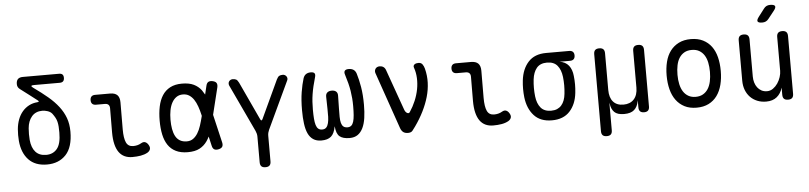

<svg xmlns="http://www.w3.org/2000/svg" viewBox="-52 -1092 6703 1590"><g transform="rotate(-5 3300.0 -297.5)"><path d="M242 -632Q307 -586 358 -543Q409 -500 444 -454.5Q479 -409 497.5 -358.5Q516 -308 516 -245Q516 -115 457 -52.5Q398 10 300 10Q202 10 147.5 -47.5Q93 -105 84 -205Q82 -229 82 -253.5Q82 -278 84 -302Q88 -346 102 -383Q116 -420 139.5 -447.5Q163 -475 194.5 -491.5Q226 -508 265 -511Q275 -512 276.5 -515.5Q278 -519 270 -525Q241 -548 206.5 -574Q172 -600 130 -632Q119 -640 113.5 -650.5Q108 -661 108 -675Q108 -703 121.5 -716.5Q135 -730 163 -730H464Q483 -730 492 -721Q501 -712 501 -693Q501 -674 491.5 -664.5Q482 -655 463 -655H249Q229 -655 227 -649.5Q225 -644 242 -632ZM380 -405Q366 -422 342.5 -429.5Q319 -437 299 -437Q243 -437 211 -399.5Q179 -362 174 -302Q172 -278 172 -253.5Q172 -229 174 -205Q180 -140 211.5 -105Q243 -70 300 -70Q357 -70 390.5 -110.5Q424 -151 424 -245Q424 -273 422.5 -294.5Q421 -316 416.5 -334.5Q412 -353 403 -369.5Q394 -386 380 -405Z M949 -224Q949 -152 965.5 -116Q982 -80 1024 -80Q1041 -80 1058 -84Q1075 -88 1090 -97Q1110 -109 1125.5 -103Q1141 -97 1152 -78Q1164 -58 1159 -42Q1154 -26 1136 -15Q1111 -1 1079 4.5Q1047 10 1009 10Q973 10 945 -3Q917 -16 898 -42.5Q879 -69 869 -110Q859 -151 859 -207L860 -408Q860 -428 850 -438Q840 -448 820 -448H746Q726 -448 715.5 -458.5Q705 -469 705 -489Q705 -509 715.5 -519.5Q726 -530 746 -530H870Q911 -530 930.5 -510.5Q950 -491 950 -450Z M1760 -46Q1765 -23 1757 -10Q1749 3 1726 8Q1703 13 1689.5 5Q1676 -3 1671 -26L1653 -104Q1643 -83 1631 -66Q1606 -30 1568 -10Q1530 10 1470 10Q1412 10 1371.5 -10Q1331 -30 1306.5 -66.5Q1282 -103 1271 -154.5Q1260 -206 1260 -270Q1260 -334 1271 -387Q1282 -440 1306.5 -478.5Q1331 -517 1371.5 -538.5Q1412 -560 1470 -560Q1530 -560 1568 -541.5Q1606 -523 1631 -490Q1643 -473 1654 -453L1671 -524Q1676 -547 1689.5 -555Q1703 -563 1726 -558Q1749 -553 1757 -540Q1765 -527 1760 -504L1705 -280ZM1611 -280 1610 -285Q1601 -325 1589 -359Q1577 -393 1560.5 -417.5Q1544 -442 1522 -456Q1500 -470 1470 -470Q1439 -470 1416.5 -454.5Q1394 -439 1379 -412Q1364 -385 1357 -348.5Q1350 -312 1350 -270Q1350 -228 1356 -193.5Q1362 -159 1375.5 -133.5Q1389 -108 1412.5 -94Q1436 -80 1470 -80Q1500 -80 1522 -95.5Q1544 -111 1560.5 -137.5Q1577 -164 1588.5 -199.5Q1600 -235 1610 -275Z M2100 190Q2077 190 2066 179Q2055 168 2055 145V-68Q2055 -81 2052 -93Q2049 -105 2044 -116L1859 -510Q1855 -520 1856 -529Q1857 -538 1862 -545Q1867 -552 1875 -556Q1883 -560 1891 -560Q1910 -560 1921 -554Q1932 -548 1943 -526L2090 -210Q2095 -199 2100 -199Q2105 -199 2110 -210L2257 -526Q2268 -548 2279 -554Q2290 -560 2309 -560Q2317 -560 2325 -556Q2333 -552 2338 -545Q2343 -538 2344.5 -529Q2346 -520 2341 -510L2156 -116Q2151 -105 2148 -93Q2145 -81 2145 -68V145Q2145 168 2134 179Q2123 190 2100 190Z M2856 -560Q2881 -560 2897 -549Q2913 -538 2920 -515Q2935 -467 2946 -402.5Q2957 -338 2957 -254Q2957 -194 2950 -145.5Q2943 -97 2926.5 -62.5Q2910 -28 2883 -9Q2856 10 2815 10Q2760 10 2732.5 -12.5Q2705 -35 2700 -98Q2689 -38 2661 -14Q2633 10 2581 10Q2540 10 2513 -8Q2486 -26 2470.5 -59.5Q2455 -93 2448.5 -142Q2442 -191 2442 -254Q2442 -339 2452.5 -403.5Q2463 -468 2478 -516Q2485 -538 2501 -549Q2517 -560 2541 -560Q2564 -560 2572 -549.5Q2580 -539 2573 -516Q2562 -478 2554 -444.5Q2546 -411 2541 -379Q2536 -347 2534 -316Q2532 -285 2532 -251Q2532 -208 2534.5 -176Q2537 -144 2543.5 -122.5Q2550 -101 2562.5 -90.5Q2575 -80 2594 -80Q2617 -80 2629 -93Q2641 -106 2646.5 -128.5Q2652 -151 2653 -181Q2654 -211 2653 -246L2651 -346Q2650 -370 2663.5 -382Q2677 -394 2701 -394Q2725 -394 2738 -382Q2751 -370 2750 -346L2748 -243Q2747 -203 2747.5 -172Q2748 -141 2753.5 -121Q2759 -101 2771 -90.5Q2783 -80 2806 -80Q2825 -80 2837 -90.5Q2849 -101 2855.5 -122.5Q2862 -144 2864.5 -176Q2867 -208 2867 -251Q2867 -285 2864.5 -316Q2862 -347 2857 -378Q2852 -409 2843.5 -442.5Q2835 -476 2823 -514Q2815 -537 2823.5 -548.5Q2832 -560 2856 -560Z M3237 -38 3074 -508Q3071 -518 3072.5 -527Q3074 -536 3079 -543.5Q3084 -551 3093 -555.5Q3102 -560 3114 -560Q3132 -560 3145 -551Q3158 -542 3164 -525L3285 -185Q3293 -163 3307.5 -155.5Q3322 -148 3330 -161Q3358 -203 3377.5 -249.5Q3397 -296 3406 -343Q3415 -390 3413 -436.5Q3411 -483 3396 -525Q3393 -534 3395.5 -540.5Q3398 -547 3404 -551.5Q3410 -556 3418.5 -558Q3427 -560 3436 -560Q3459 -560 3470 -544Q3481 -528 3486 -508Q3501 -450 3499 -391Q3497 -332 3480 -273Q3463 -214 3433.5 -155Q3404 -96 3363 -38Q3349 -18 3337.5 -4Q3326 10 3300 10Q3275 10 3260 -2Q3245 -14 3237 -38Z M3949 -224Q3949 -152 3965.5 -116Q3982 -80 4024 -80Q4041 -80 4058 -84Q4075 -88 4090 -97Q4110 -109 4125.5 -103Q4141 -97 4152 -78Q4164 -58 4159 -42Q4154 -26 4136 -15Q4111 -1 4079 4.5Q4047 10 4009 10Q3973 10 3945 -3Q3917 -16 3898 -42.5Q3879 -69 3869 -110Q3859 -151 3859 -207L3860 -408Q3860 -428 3850 -438Q3840 -448 3820 -448H3746Q3726 -448 3715.5 -458.5Q3705 -469 3705 -489Q3705 -509 3715.5 -519.5Q3726 -530 3746 -530H3870Q3911 -530 3930.5 -510.5Q3950 -491 3950 -450Z M4689 -468H4601Q4651 -461 4677.5 -427.5Q4704 -394 4709 -340Q4713 -305 4713 -270Q4713 -235 4709 -200Q4699 -106 4646 -48Q4593 10 4497 10Q4401 10 4348.5 -48Q4296 -106 4285 -200Q4281 -235 4281 -270Q4281 -305 4285 -340Q4296 -435 4348.5 -492.5Q4401 -550 4497 -550H4689Q4709 -550 4719.5 -539.5Q4730 -529 4730 -509Q4730 -489 4719.5 -478.5Q4709 -468 4689 -468ZM4497 -70Q4526 -70 4547 -79Q4568 -88 4583 -105Q4598 -122 4607 -146Q4616 -170 4619 -200Q4623 -235 4623 -270Q4623 -305 4619 -340Q4612 -400 4583 -435Q4554 -470 4497 -470Q4440 -470 4411 -435Q4382 -400 4375 -340Q4371 -305 4371 -270Q4371 -235 4375 -200Q4382 -140 4411 -105Q4440 -70 4497 -70Z M4938 180Q4915 180 4904 169Q4893 158 4893 135V-505Q4893 -528 4904 -539Q4915 -550 4938 -550Q4961 -550 4972 -539Q4983 -528 4983 -505V-200Q4983 -137 5012.5 -102.5Q5042 -68 5098 -68Q5154 -68 5185.5 -102.5Q5217 -137 5217 -200V-505Q5217 -528 5228 -539Q5239 -550 5262 -550Q5285 -550 5296 -539Q5307 -528 5307 -505V-34Q5307 -12 5296 -1Q5285 10 5263 10Q5241 10 5230 -1Q5219 -12 5219 -34V-95L5217 -85Q5209 -40 5181 -15Q5153 10 5097 10Q5041 10 5016 -15Q4991 -40 4985 -85L4983 -95V135Q4983 158 4972 169Q4961 180 4938 180Z M5700 10Q5642 10 5600 -11.5Q5558 -33 5530 -71Q5502 -109 5488.5 -161.5Q5475 -214 5475 -276Q5475 -338 5488 -390Q5501 -442 5529 -479.5Q5557 -517 5599.5 -538.5Q5642 -560 5700 -560Q5759 -560 5801.5 -538.5Q5844 -517 5871.5 -479.5Q5899 -442 5912 -390Q5925 -338 5925 -276Q5925 -214 5911.5 -161.5Q5898 -109 5870.5 -71Q5843 -33 5800.5 -11.5Q5758 10 5700 10ZM5700 -80Q5735 -80 5760.5 -94.5Q5786 -109 5802.5 -134.5Q5819 -160 5827 -196.5Q5835 -233 5835 -276Q5835 -319 5827.5 -354.5Q5820 -390 5803.5 -415.5Q5787 -441 5761.5 -455.5Q5736 -470 5700 -470Q5664 -470 5638.5 -455.5Q5613 -441 5596.5 -415.5Q5580 -390 5572.5 -354Q5565 -318 5565 -275Q5565 -232 5573 -196Q5581 -160 5597.5 -134.5Q5614 -109 5639.5 -94.5Q5665 -80 5700 -80Z M6415 -234V-515Q6415 -538 6426 -549Q6437 -560 6460 -560Q6483 -560 6494 -549Q6505 -538 6505 -515V-35Q6505 -12 6494 -1Q6483 10 6460 10Q6437 10 6426 -1Q6415 -12 6415 -35V-94Q6401 -46 6367 -18Q6333 10 6278 10Q6238 10 6204.5 -3.5Q6171 -17 6146.5 -42Q6122 -67 6108.5 -102Q6095 -137 6095 -180V-515Q6095 -538 6106 -549Q6117 -560 6140 -560Q6163 -560 6174 -549Q6185 -538 6185 -515V-206Q6185 -180 6192 -156.5Q6199 -133 6212.5 -115Q6226 -97 6246 -86Q6266 -75 6293 -75Q6320 -75 6342.5 -91Q6365 -107 6381 -130.5Q6397 -154 6406 -182Q6415 -210 6415 -234ZM6355 -670Q6345 -657 6332 -651Q6319 -645 6303 -645Q6271 -645 6264.5 -657Q6258 -669 6278 -695L6326 -758Q6336 -772 6349 -778.5Q6362 -785 6379 -785Q6413 -785 6419.5 -772Q6426 -759 6405 -733Z"/></g></svg>

Font: Maple Mono NF CN
Style: Regular
Weight: 400
Monospace: yes
Designer: subframe7536
Version: Version 7.000